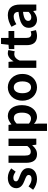

<svg xmlns="http://www.w3.org/2000/svg" viewBox="1430 -2182 966 3867"><g transform="rotate(-90 1913.5 -248.0)"><path d="M239 14C384 14 462 -64 462 -163C462 -266 380 -304 306 -332C246 -354 195 -369 195 -410C195 -442 219 -464 270 -464C311 -464 350 -444 390 -416L456 -505C410 -541 347 -574 266 -574C138 -574 57 -503 57 -403C57 -309 136 -266 207 -239C266 -216 324 -197 324 -155C324 -120 299 -96 243 -96C190 -96 143 -119 93 -157L26 -64C82 -18 164 14 239 14Z M741 14C818 14 871 -24 919 -81H923L934 0H1054V-560H907V-182C869 -132 839 -112 794 -112C739 -112 714 -142 714 -229V-560H568V-211C568 -70 620 14 741 14Z M1211 215H1358V44L1353 -47C1395 -8 1443 14 1492 14C1615 14 1730 -97 1730 -289C1730 -461 1647 -574 1510 -574C1449 -574 1392 -542 1345 -502H1342L1331 -560H1211ZM1460 -107C1429 -107 1394 -118 1358 -149V-396C1396 -434 1430 -453 1468 -453C1545 -453 1579 -394 1579 -287C1579 -165 1526 -107 1460 -107Z M2089 14C2229 14 2358 -94 2358 -280C2358 -466 2229 -574 2089 -574C1948 -574 1820 -466 1820 -280C1820 -94 1948 14 2089 14ZM2089 -106C2012 -106 1970 -174 1970 -280C1970 -385 2012 -454 2089 -454C2165 -454 2208 -385 2208 -280C2208 -174 2165 -106 2089 -106Z M2481 0H2628V-334C2660 -415 2712 -444 2755 -444C2779 -444 2795 -441 2815 -435L2839 -562C2823 -569 2805 -574 2774 -574C2716 -574 2656 -534 2615 -461H2612L2601 -560H2481Z M3122 14C3171 14 3210 2 3241 -7L3216 -114C3201 -108 3179 -102 3161 -102C3111 -102 3084 -132 3084 -196V-444H3223V-560H3084V-711H2963L2946 -560L2859 -553V-444H2938V-195C2938 -71 2989 14 3122 14Z M3452 14C3517 14 3573 -17 3621 -60H3626L3636 0H3756V-327C3756 -489 3683 -574 3541 -574C3453 -574 3373 -540 3308 -500L3360 -402C3412 -433 3462 -456 3514 -456C3583 -456 3607 -414 3609 -359C3384 -335 3287 -272 3287 -153C3287 -57 3352 14 3452 14ZM3501 -101C3458 -101 3427 -120 3427 -164C3427 -215 3472 -252 3609 -268V-156C3574 -121 3543 -101 3501 -101Z"/></g></svg>

Font: Noto Sans JP
Style: Bold
Weight: 700
Designer: Ryoko NISHIZUKA 西塚涼子 (kana, bopomofo & ideographs); Paul D. Hunt (Latin, Greek & Cyrillic); Sandoll Communications 산돌커뮤니
Foundry: Adobe
Version: Version 2.004;hotconv 1.0.118;makeotfexe 2.5.65603